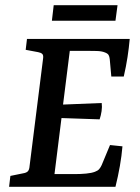

<svg xmlns="http://www.w3.org/2000/svg" viewBox="-20 -720 539 740"><path d="M409 -425 403 -492Q402 -502 398.5 -508Q395 -514 384 -518Q372 -523 352.5 -523.5Q333 -524 316 -524H249L223 -317L372 -323Q374 -308 371.5 -291.5Q369 -275 364 -260L217 -265L190 -49H267Q291 -49 312 -51Q333 -53 346 -58Q357 -62 362.5 -68.5Q368 -75 372 -84L404 -161L452 -156Q449 -120 442 -80Q435 -40 425 0H15L20 -42L69 -52Q82 -54 87.5 -60Q93 -66 94 -80L146 -494Q148 -507 143 -512Q138 -517 127 -519L79 -528L84 -570H480Q477 -536 471.5 -500Q466 -464 457 -425ZM187 -700H433L425 -640H180Z"/></svg>

Font: Rasa Medium
Style: Italic
Weight: 500
Italic angle: -7.10001°
Designer: Anna Giedrys (Yrsa+Rasa design), David Brezina (Yrsa art-direction, Rasa art-direction, design)
Foundry: Rosetta Type Foundry
Version: Version 2.004